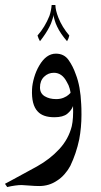

<svg xmlns="http://www.w3.org/2000/svg" viewBox="-40 -519 408 773"><path d="M287 -99Q288 -87 288 -57Q288 -6 279 42Q267 99 243 149Q234 166 220 182Q206 198 190 208Q158 230 118 230Q101 230 77 228Q55 226 47 226Q24 226 -11 234L-20 221Q-4 213 8 206Q88 163 109 151Q161 122 198.5 81.5Q236 41 249 -11Q256 -42 254 -92Q248 -75 231 -61Q214 -47 179 -47Q133 -47 112 -70Q86 -97 89 -160Q90 -181 97.5 -207Q105 -233 118 -255Q146 -303 185 -303Q218 -303 236 -277.5Q254 -252 265 -220Q284 -172 287 -99ZM177 -226Q154 -226 137.5 -210Q121 -194 121 -167Q121 -143 140 -131.5Q159 -120 186 -120Q203 -120 216 -125.5Q229 -131 235.5 -137Q242 -143 244 -145Q244 -149 240.5 -162.5Q237 -176 229 -189Q210 -226 177 -226ZM159 -455Q166 -475 168 -499H183Q183 -479 195 -448Q210 -410 239 -376Q237 -365 230 -353Q203 -384 190 -412Q184 -424 180 -438Q177 -447 176 -452.5Q175 -458 175 -459Q175 -458 174 -452Q173 -446 170 -438Q166 -424 159 -411Q146 -385 121 -353Q115 -363 111 -376Q141 -410 159 -455Z"/></svg>

Font: Mirza
Style: Regular
Weight: 400
Designer: Arabic design by Kourosh Beigpour, Latin design by Eduardo Tunni, engineering by Lasse Fister
Version: Version 1.000